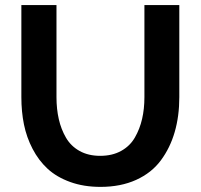

<svg xmlns="http://www.w3.org/2000/svg" viewBox="-20 -730 790 755"><path d="M375 4.9Q309.1 4.9 255.9 -14.4Q202.6 -33.7 167.2 -66.4Q131.8 -99.1 108.2 -144.5Q84.5 -189.9 74.2 -240.5Q64 -291 64 -348.1V-710H202.1V-348.1Q202.1 -301.3 211.2 -261.5Q220.2 -221.7 239.5 -188.5Q258.8 -155.3 293.2 -136.2Q327.6 -117.2 374 -117.2Q421.4 -117.2 456.3 -136.5Q491.2 -155.8 510.5 -189.5Q529.8 -223.1 538.8 -262.5Q547.9 -301.8 547.9 -348.1V-710H685.1V-348.1Q685.1 -273.4 667 -210.9Q648.9 -148.4 612.5 -99.4Q576.2 -50.3 515.4 -22.7Q454.6 4.9 375 4.9Z"/></svg>

Font: Rawline
Style: Bold
Weight: 700
Designer: Matt McInerney, Pablo Impallari, Rodrigo Fuenzalida
Foundry: Matt McInerney, Pablo Impallari, Rodrigo Fuenzalida
Version: Version 4.020;PS 004.020;hotconv 1.0.88;makeotf.lib2.5.64775